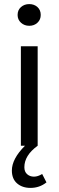

<svg xmlns="http://www.w3.org/2000/svg" viewBox="-20 -712 286 938"><path d="M129 206Q89 206 63.5 184Q38 162 38 121Q38 64 102 0H82V-486H164V0Q99 47 99 105Q99 127 112.5 139Q126 151 146 151Q165 151 186 138L207 179Q173 206 129 206ZM66 -639Q66 -663 82.5 -677.5Q99 -692 123 -692Q147 -692 163 -677.5Q179 -663 179 -639Q179 -616 163 -601Q147 -586 123 -586Q99 -586 82.5 -601Q66 -616 66 -639Z"/></svg>

Font: Toshiba Sans
Style: Regular
Weight: 400
Designer: Paul D. Hunt
Foundry: Toshiba Corporation
Version: Version 2.020;PS 2.0;hotconv 1.0.86;makeotf.lib2.5.63406